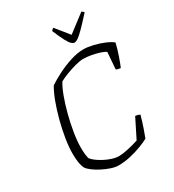

<svg xmlns="http://www.w3.org/2000/svg" viewBox="-217 -1047 1059 1169"><g transform="rotate(-30 313.0 -462.5)"><path d="M268 0Q246 0 217.5 -9.5Q189 -19 160.5 -33.5Q132 -48 110 -64.5Q88 -81 79 -95Q69 -115 65 -142.5Q61 -170 61 -202Q61 -247 70 -304Q79 -361 94.5 -420.5Q110 -480 129.5 -532.5Q149 -585 170 -620Q201 -641 247 -664.5Q293 -688 343 -704Q393 -720 435 -720Q464 -720 502 -711Q540 -702 574.5 -687.5Q609 -673 626 -658Q616 -616 601.5 -574Q587 -532 576 -507Q567 -508 557 -510.5Q547 -513 545 -516L554 -633Q541 -643 515.5 -651Q490 -659 460.5 -664.5Q431 -670 405 -670Q382 -670 348.5 -661Q315 -652 282.5 -639.5Q250 -627 228 -615Q210 -588 191.5 -538.5Q173 -489 157.5 -430Q142 -371 132.5 -312.5Q123 -254 123 -209Q123 -184 125 -164.5Q127 -145 131 -131Q143 -114 172.5 -94.5Q202 -75 237 -61.5Q272 -48 298 -48Q318 -48 345.5 -53Q373 -58 399 -65Q425 -72 439 -77L506 -211Q525 -209 538 -202Q527 -161 513.5 -122Q500 -83 491 -60Q470 -48 433.5 -34Q397 -20 354 -10Q311 0 268 0ZM411 -782Q401 -782 390 -792Q379 -802 364 -830Q349 -858 327 -911Q329 -913 332 -917Q335 -921 343 -925L418 -832L540 -925Q546 -921 550.5 -917Q555 -913 555 -911Q507 -858 479 -830Q451 -802 436 -792Q421 -782 411 -782Z"/></g></svg>

Font: Texturina 72pt 72pt Thin
Style: Italic
Weight: 100
Italic angle: -11°
Designer: Guillermo Torres Carreño
Foundry: Omnibus-Type
Version: Version 1.002; ttfautohint (v1.8.3)